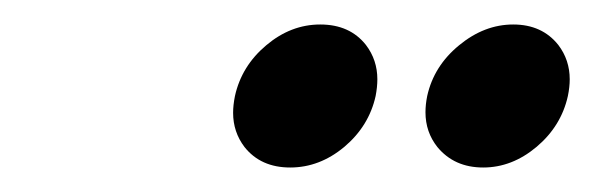

<svg xmlns="http://www.w3.org/2000/svg" viewBox="-20 -767 483 156"><path d="M433.6 -730.5Q442.9 -718.3 442.9 -702.6Q442.9 -696.3 441.4 -689Q436 -664.6 416 -647.7Q396 -630.9 372.6 -630.9Q349.1 -630.9 335.4 -647.5Q325.7 -659.7 325.7 -675.8Q325.7 -682.1 327.1 -689Q332.5 -713.4 353 -730.2Q373.5 -747.1 397 -747.1Q420.4 -747.1 433.6 -730.5ZM277.3 -730.5Q286.6 -718.3 286.6 -702.6Q286.6 -696.3 285.2 -689Q279.8 -664.6 259.8 -647.7Q239.7 -630.9 215.8 -630.9Q191.9 -630.9 178.7 -647.5Q169.4 -659.7 169.4 -675.3Q169.4 -681.6 170.9 -689Q176.3 -713.4 196.3 -730.2Q216.3 -747.1 240.2 -747.1Q264.2 -747.1 277.3 -730.5Z"/></svg>

Font: Classica
Style: Book Oblique
Weight: 400
Italic angle: -12°
Designer: Wojciech Kalinowski "wmk69" (wmk69@o2.pl)
Foundry: Wojciech Kalinowski "wmk69" (wmk69@o2.pl)
Version: Version 2.1.1; 2021-05-14